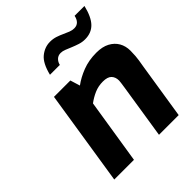

<svg xmlns="http://www.w3.org/2000/svg" viewBox="-211 -892 1020 1020"><g transform="rotate(-45 299.5 -382.0)"><path d="M54 0 138 -537H261L278 -482Q313 -508 359.5 -526Q406 -544 463 -544Q508 -544 538 -528Q568 -512 583.5 -485Q599 -458 599 -423Q599 -406 597.5 -384Q596 -362 587 -312L538 0H390L438 -307Q441 -328 442.5 -338Q444 -348 444 -354Q444 -380 429 -395.5Q414 -411 379 -411Q345 -411 316 -398.5Q287 -386 260 -366L202 0ZM206 -635Q223 -705 256.5 -732Q290 -759 330 -759Q353 -759 372.5 -752.5Q392 -746 409 -738Q426 -730 441.5 -724Q457 -718 472 -718Q492 -718 504 -730.5Q516 -743 520 -764H594Q578 -697 548.5 -666.5Q519 -636 471 -636Q450 -636 430 -642.5Q410 -649 392 -656.5Q374 -664 358 -670.5Q342 -677 328 -677Q309 -677 296.5 -665Q284 -653 280 -635Z"/></g></svg>

Font: Exo Thin
Style: Bold Italic
Weight: 700
Italic angle: -9°
Version: Version 2.000